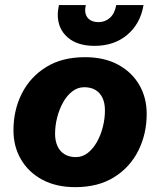

<svg xmlns="http://www.w3.org/2000/svg" viewBox="-20 -738 640 767"><path d="M280.8 9.6Q204.6 9.6 149.3 -20Q94 -49.6 63.9 -101.1Q33.8 -152.6 33.8 -217.2Q33.8 -298.4 67.4 -364.7Q101 -431 164.7 -470.3Q228.4 -509.6 319.4 -509.6Q396 -509.6 451.1 -480Q506.2 -450.4 536.1 -399.3Q566 -348.2 566 -283.2Q566 -203 532.6 -136.2Q499.2 -69.4 435.5 -29.9Q371.8 9.6 280.8 9.6ZM283.2 -110.4Q309 -110.4 330.3 -126.8Q351.6 -143.2 367.2 -170.9Q382.8 -198.6 391 -231.5Q399.2 -264.4 399.2 -297Q399.2 -326 389.7 -346.5Q380.2 -367 361.8 -378.3Q343.4 -389.6 316.4 -389.6Q290.6 -389.6 269.1 -373.2Q247.6 -356.8 232.2 -329.3Q216.8 -301.8 208.4 -268.9Q200 -236 200 -203.4Q200 -175.4 209.7 -154.2Q219.4 -133 238 -121.7Q256.6 -110.4 283.2 -110.4ZM553.4 -717.8Q541 -643.6 488.7 -599.2Q436.4 -554.8 357.6 -554.8Q288.4 -554.8 249.6 -589.2Q210.8 -623.6 210.8 -679.2Q210.8 -688.4 212.1 -698.2Q213.4 -708 215.4 -717.8H322.8Q321.8 -712.6 321 -707.3Q320.2 -702 320.2 -697.4Q320.2 -675.2 334.4 -662.4Q348.6 -649.6 373 -649.6Q400.4 -649.6 419.5 -667.1Q438.6 -684.6 444.4 -717.8Z"/></svg>

Font: Work Sans
Style: Italic
Weight: 400
Italic angle: -13°
Designer: Wei Huang
Foundry: Wei Huang
Version: Version 2.012